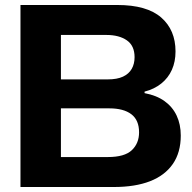

<svg xmlns="http://www.w3.org/2000/svg" viewBox="-20 -749 770 769"><path d="M62 0V-729H450Q568 -729 625.5 -679Q683 -629 683 -543Q683 -502 668.5 -469.5Q654 -437 626 -414.5Q598 -392 559 -382V-376Q607 -367 639 -344Q671 -321 687.5 -286Q704 -251 704 -206Q704 -138 672 -92Q640 -46 580.5 -23Q521 0 436 0ZM224 -120H412Q479 -120 508 -147.5Q537 -175 537 -219Q537 -268 506 -291.5Q475 -315 418 -315H210V-431H411Q449 -431 472.5 -442Q496 -453 507.5 -473Q519 -493 519 -520Q519 -566 488 -587.5Q457 -609 406 -609H224Z"/></svg>

Font: Mona Sans SemiExpanded
Style: Bold
Weight: 700
Width: 6
Designer: Deni Anggara
Foundry: GitHub
Version: Version 2.000